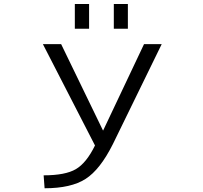

<svg xmlns="http://www.w3.org/2000/svg" viewBox="-20 -957 1040 986"><path d="M564.5 -809.6V-936.5H636.7V-809.6ZM364.3 -809.6V-936.5H437.5V-809.6ZM293.9 -730.5 508.8 -287.1H509.8L719.7 -730.5H810.5L559.6 -216.8Q494.1 -85.9 419.4 -38.1Q344.7 9.8 209 9.8L204.1 -56.6Q315.4 -56.6 369.6 -88.4Q423.8 -120.1 467.8 -210L200.2 -730.5Z"/></svg>

Font: Gen Shin Gothic Monospace Normal
Style: Regular
Weight: 350
Designer: [Source Han Sans]
Ryoko NISHIZUKA  (kana & ideographs); Paul D. Hunt (Latin, Greek & Cyrillic); Wenlong ZHANG  (bopomofo
Version: Version 1.002.20150607